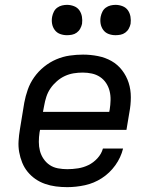

<svg xmlns="http://www.w3.org/2000/svg" viewBox="-20 -763 640 791"><path d="M257 8Q233 8 210 5Q187 2 165.5 -5.5Q144 -13 126 -25.5Q108 -38 94 -55Q80 -72 71.5 -93Q63 -114 59 -136.5Q55 -159 56.5 -182.5Q58 -206 62 -230L80 -340Q85 -367 94.5 -394Q104 -421 121 -445Q138 -469 161.5 -488Q185 -507 212 -518.5Q239 -530 267 -534Q295 -538 322 -538Q353 -538 383.5 -532Q414 -526 439.5 -511.5Q465 -497 483 -473.5Q501 -450 510 -422Q519 -394 519 -362.5Q519 -331 513 -300L501 -228H145L143 -218Q140 -198 140 -178.5Q140 -159 144.5 -141.5Q149 -124 159.5 -108.5Q170 -93 185 -83Q200 -73 219 -69.5Q238 -66 257 -66Q279 -66 301.5 -69.5Q324 -73 344.5 -83Q365 -93 381.5 -111Q398 -129 404 -151H487Q478 -114 455 -82Q432 -50 399.5 -29Q367 -8 330 0Q293 8 257 8ZM157 -302H430L432 -312Q435 -331 435.5 -350.5Q436 -370 431.5 -388Q427 -406 417 -421Q407 -436 392 -446Q377 -456 358.5 -460Q340 -464 321 -464Q302 -464 283.5 -461Q265 -458 247.5 -450Q230 -442 214.5 -428.5Q199 -415 188 -399Q177 -383 171 -364.5Q165 -346 162 -328ZM456 -618Q441 -618 427.5 -623Q414 -628 405.5 -639.5Q397 -651 394.5 -665.5Q392 -680 395 -695Q397 -705 402 -715Q407 -725 416 -731.5Q425 -738 435.5 -740.5Q446 -743 456 -743Q471 -743 485 -737.5Q499 -732 507 -720.5Q515 -709 517.5 -694.5Q520 -680 518 -665Q516 -655 510.5 -645Q505 -635 496 -628.5Q487 -622 476.5 -620Q466 -618 456 -618ZM256 -618Q241 -618 227.5 -623Q214 -628 205.5 -639.5Q197 -651 194.5 -665.5Q192 -680 195 -695Q197 -705 202 -715Q207 -725 216 -731.5Q225 -738 235.5 -740.5Q246 -743 256 -743Q271 -743 285 -737.5Q299 -732 307 -720.5Q315 -709 317.5 -694.5Q320 -680 318 -665Q316 -655 310.5 -645Q305 -635 296 -628.5Q287 -622 276.5 -620Q266 -618 256 -618Z"/></svg>

Font: Iosevka Curly Extended Oblique
Style: Regular
Weight: 400
Width: 7
Italic angle: -9°
Monospace: yes
Designer: Belleve Invis
Foundry: Belleve Invis
Version: Version 11.1.0; ttfautohint (v1.8.3)